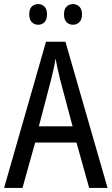

<svg xmlns="http://www.w3.org/2000/svg" viewBox="-20 -919 547 939"><path d="M416 0 354 -222H152L90 0H0L205 -715H300L506 0ZM274 -530Q269 -553 262 -582.5Q255 -612 252 -634Q248 -608 242 -581Q236 -554 230 -530L170 -301H335ZM123 -849Q123 -875 135.5 -887Q148 -899 167 -899Q185 -899 197.5 -886.5Q210 -874 210 -849Q210 -823 197.5 -810.5Q185 -798 167 -798Q148 -798 135.5 -810.5Q123 -823 123 -849ZM293 -849Q293 -875 306 -887Q319 -899 337 -899Q355 -899 368 -886.5Q381 -874 381 -849Q381 -823 368 -810.5Q355 -798 337 -798Q318 -798 305.5 -810.5Q293 -823 293 -849Z"/></svg>

Font: Noto Sans Hebrew Condensed
Style: Regular
Weight: 400
Width: 3
Designer: Monotype Design Team
Foundry: Monotype Imaging Inc.
Version: Version 2.004; ttfautohint (v1.8.4.7-5d5b)